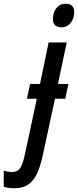

<svg xmlns="http://www.w3.org/2000/svg" viewBox="-148 -767 417 1027"><path d="M182 -621C222 -621 249 -658 249 -703C249 -733 232 -747 203 -747C156 -747 135 -704 135 -666C135 -636 150 -621 182 -621ZM-71 240C29 240 60 164 84 49L146 -239H201L218 -318H162L209 -540H112L66 -318H13L-4 -239H49L-11 41C-28 126 -42 153 -84 153C-98 153 -117 150 -128 145V232C-110 238 -92 240 -71 240Z"/></svg>

Font: Noto Sans UI Condensed Medium
Style: Italic
Weight: 500
Width: 3
Italic angle: -12°
Designer: Monotype Design Team
Foundry: Monotype Imaging Inc.
Version: Version 1.901